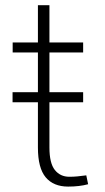

<svg xmlns="http://www.w3.org/2000/svg" viewBox="-20 -687 393 717"><path d="M234.4 9.8Q179.7 9.8 150.6 -24.9Q121.6 -59.6 121.6 -136.2V-491.2H27.3V-528.3H121.6V-667.5H164.6V-528.3H290.5V-491.2H164.6V-136.2Q164.6 -77.6 184.8 -52.2Q205.1 -26.9 238.8 -26.9Q254.9 -26.9 269 -28.3Q283.2 -29.8 302.2 -32.2L309.1 1Q293 5.4 274.2 7.6Q255.4 9.8 234.4 9.8ZM26.9 -305.2V-342.8H290.5V-305.2Z"/></svg>

Font: Roboto Slab ExtraLight
Style: Regular
Weight: 250
Designer: Google
Version: Version 2.000; ttfautohint (v1.8.1.43-b0c9)